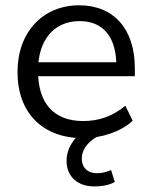

<svg xmlns="http://www.w3.org/2000/svg" viewBox="-20 -505 562 714"><path d="M289.2 8.8C357.8 8.8 430.4 -15.7 473.5 -55.9L446.1 -111.8C398 -71.6 346.1 -54.9 289.2 -54.9C181.4 -54.9 121.6 -119.6 121.6 -239.2V-245.1C121.6 -351 176.5 -426.5 276.5 -426.5C365.7 -426.5 412.7 -364.7 412.7 -260.8L428.4 -273.5H105.9V-221.6H481.4V-252C481.4 -397.1 402.9 -485.3 274.5 -485.3C139.2 -485.3 45.1 -385.3 45.1 -237.3C45.1 -85.3 138.2 8.8 289.2 8.8ZM330.4 188.2C362.7 188.2 388.2 182.4 406.9 171.6L393.1 127.5C374.5 135.3 358.8 139.2 341.2 139.2C308.8 139.2 284.3 121.6 284.3 84.3C284.3 44.1 318.6 12.7 349 0L320.6 -35.3C262.7 -7.8 227.5 41.2 227.5 93.1C227.5 151 267.6 188.2 330.4 188.2Z"/></svg>

Font: LL Pando Sans
Style: Regular
Weight: 400
Designer: Joshua Smith
Foundry: Joshua Smith
Version: Version 1.000;Glyphs 3.2.1 (3258)